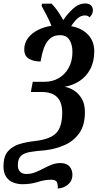

<svg xmlns="http://www.w3.org/2000/svg" viewBox="-35 -870 564 1108"><path d="M298 218Q300 195 293 181Q286 167 261 167Q224 167 183.5 180Q143 193 95 193Q67 193 42 183.5Q17 174 1 151Q-15 128 -15 90Q-15 33 10.5 3.5Q36 -26 77 -38.5Q118 -51 166 -56Q254 -66 289 -102Q324 -138 324 -220Q324 -339 207 -339H143L154 -398H223Q267 -398 303 -418.5Q339 -439 361 -478Q383 -517 383 -571Q383 -612 366 -639.5Q349 -667 311 -667Q275 -667 252.5 -646.5Q230 -626 218 -591.5Q206 -557 199 -515Q160 -515 132.5 -530.5Q105 -546 105 -585Q105 -621 126 -649.5Q147 -678 183 -696.5Q219 -715 262 -721Q250 -751 233 -784Q216 -817 205 -836L208 -849H263Q283 -828 300 -803Q317 -778 330 -754Q353 -789 386 -819.5Q419 -850 457 -850Q477 -850 489 -840Q501 -830 501 -811Q501 -798 496 -788.5Q491 -779 482 -770Q472 -781 455 -781Q431 -781 411 -762.5Q391 -744 376 -719Q437 -708 473 -670Q509 -632 509 -574Q509 -515 486 -471.5Q463 -428 424 -402.5Q385 -377 337 -369Q362 -366 389.5 -349.5Q417 -333 436 -302Q455 -271 455 -223Q455 -147 422 -101Q389 -55 337 -32.5Q285 -10 228 -3Q175 1 139 7Q103 13 85.5 30Q68 47 68 84Q68 107 80.5 120.5Q93 134 117 134Q144 134 168 124.5Q192 115 215.5 102.5Q239 90 263 80.5Q287 71 314 71Q349 71 366 90.5Q383 110 383 139Q383 173 358 194.5Q333 216 298 218Z"/></svg>

Font: Noto Serif ExtraCondensed
Style: Bold Italic
Weight: 700
Width: 2
Italic angle: -12°
Designer: Monotype Design Team
Foundry: Monotype Imaging Inc.
Version: Version 2.013; ttfautohint (v1.8.4.7-5d5b)